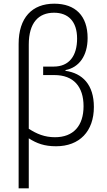

<svg xmlns="http://www.w3.org/2000/svg" viewBox="-20 -785 581 1041"><path d="M81 236H136V-35C180 -7 221 8 284 8C411 8 489 -73 489 -205C489 -326 427 -388 335 -401V-405C409 -419 455 -483 455 -579C455 -699 389 -765 274 -765C154 -765 81 -689 81 -547ZM278 -41C222 -41 179 -59 136 -87V-543C136 -662 189 -716 273 -716C349 -716 398 -670 398 -576C398 -482 355 -424 271 -424H214V-378H275C379 -378 433 -315 433 -209C433 -103 378 -41 278 -41Z"/></svg>

Font: Noto Sans SemiCondensed Light
Style: Regular
Weight: 300
Width: 4
Designer: Monotype Design Team
Foundry: Monotype Imaging Inc.
Version: Version 2.013